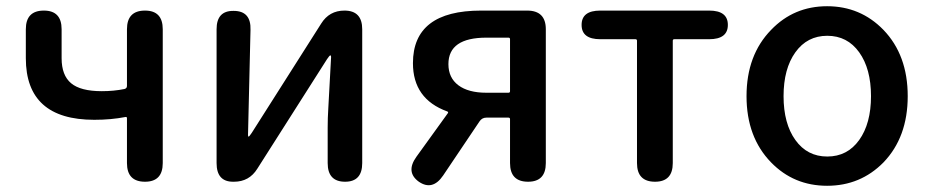

<svg xmlns="http://www.w3.org/2000/svg" viewBox="-20 -584 2985 617"><path d="M446 0Q388 0 388 -60V-204Q388 -209 383 -208Q337 -199 283 -199Q63 -199 63 -397V-490Q63 -550 121 -550Q178 -550 178 -490V-397Q178 -342 208.5 -316.5Q239 -291 307 -291Q346 -291 380 -298Q388 -300 388 -308V-490Q388 -550 446 -550Q503 -550 503 -490V-60Q503 0 446 0Z M729 0Q676 0 676 -60V-490Q676 -550 731 -549Q787 -549 785 -488L777 -150Q777 -145 779 -145Q781 -145 789 -157L1012 -508Q1038 -550 1087 -550Q1144 -550 1144 -490V-60Q1144 0 1089 0Q1033 0 1033 -60V-174Q1033 -205 1035 -236L1044 -401Q1044 -406 1041.5 -406Q1039 -406 1031 -394L807 -42Q781 0 732 0Z M1326 0Q1283 -31 1318 -80L1419 -220Q1422 -224 1417 -226Q1307 -266 1307 -381Q1307 -550 1526 -550H1674Q1734 -550 1734 -490V-60Q1734 0 1677 0Q1619 0 1619 -60V-201Q1619 -206 1614 -206H1543Q1529 -206 1521 -194L1404 -20Q1370 30 1326 0ZM1543 -286H1614Q1619 -286 1619 -291V-458Q1619 -463 1614 -463H1543Q1421 -463 1421 -378Q1421 -334 1453 -310Q1485 -286 1543 -286Z M2085 0Q2027 0 2027 -60V-453Q2027 -458 2022 -458H1909Q1849 -458 1849 -504Q1849 -550 1909 -550H2259Q2319 -550 2319 -504Q2319 -458 2259 -458H2147Q2142 -458 2142 -453V-60Q2142 0 2085 0Z M2458 -62Q2379 -143 2379 -275Q2379 -407 2458 -488Q2531 -564 2638 -564Q2745 -564 2819 -488Q2897 -407 2897 -275Q2897 -143 2819 -62Q2745 13 2638 13Q2531 13 2458 -62ZM2536 -134Q2574 -81 2638.5 -81Q2703 -81 2741 -134Q2779 -187 2779 -275Q2779 -363 2741 -416Q2703 -469 2638.5 -469Q2574 -469 2536 -416Q2498 -363 2498 -275Q2498 -187 2536 -134Z"/></svg>

Font: Resource Han Rounded CN Medium
Style: Regular
Weight: 500
Designer: Cyano Hao (round all glyphs); Ryoko NISHIZUKA 西塚涼子 (kana, bopomofo & ideographs); Paul D. Hunt (Latin, Greek & Cyrillic)
Foundry: Cyano Hao
Version: 0.990